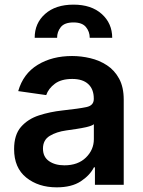

<svg xmlns="http://www.w3.org/2000/svg" viewBox="-20 -793 615 824"><path d="M223 11Q144.9 11 92.7 -30.9Q40.5 -72.8 40.5 -153.1Q40.5 -214.5 70.1 -248.4Q99.8 -282.3 147.2 -297.8Q194.6 -313.2 247.5 -318.9Q319.6 -326.7 351 -333.5Q382.5 -340.2 382.5 -367.9V-370Q382.5 -410.2 358.7 -432.2Q334.9 -454.2 290.1 -454.2Q242.9 -454.2 215.4 -433.6Q187.9 -413 178.3 -384.9L58.2 -402Q79.5 -476.6 141.5 -514.6Q203.5 -552.6 289.4 -552.6Q328.5 -552.6 367.5 -543.3Q406.6 -534.1 439.1 -512.8Q471.6 -491.5 491.3 -455.3Q511 -419 511 -365.1V0H387.4V-74.9H383.2Q365.8 -40.5 326.5 -14.7Q287.3 11 223 11ZM256.4 -83.5Q314.6 -83.5 348.7 -116.8Q382.8 -150.2 382.8 -195.7V-259.9Q374.6 -253.2 352.8 -248Q331 -242.9 306.5 -239.3Q282 -235.8 264.9 -233.3Q221.9 -227.3 193.2 -209.7Q164.4 -192.1 164.4 -155.2Q164.4 -119.7 190.3 -101.6Q216.3 -83.5 256.4 -83.5ZM128.9 -630.7Q128.6 -693.2 173.5 -733.1Q218.4 -773.1 295.5 -773.1Q371.8 -773.1 416.5 -733.1Q461.3 -693.2 461.6 -630.7H365.1Q365.1 -657 348.9 -676.8Q332.7 -696.7 295.5 -696.7Q256.7 -696.7 240.8 -676.5Q224.8 -656.2 225.1 -630.7Z"/></svg>

Font: Inter UI Semi Bold
Style: Regular
Weight: 600
Designer: Rasmus Andersson
Foundry: rsms
Version: 3.2;8d6f07862